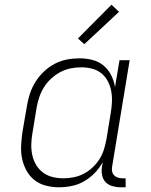

<svg xmlns="http://www.w3.org/2000/svg" viewBox="-20 -785 640 813"><path d="M229 8Q201 8 174 1Q147 -6 126 -22.5Q105 -39 92 -63Q79 -87 73.5 -113.5Q68 -140 69.5 -168.5Q71 -197 75 -226L94 -336Q98 -362 106.5 -388Q115 -414 130 -438Q145 -462 166 -482Q187 -502 212 -515Q237 -528 263.5 -533Q290 -538 317 -538Q346 -538 372.5 -531Q399 -524 419 -507Q439 -490 451 -466Q463 -442 467 -416L486 -530H529L455 -81Q453 -71 454.5 -61Q456 -51 462 -44Q468 -37 477.5 -33.5Q487 -30 497 -30H512V8H491Q473 8 455.5 3Q438 -2 426.5 -14.5Q415 -27 412 -45Q409 -63 412 -81L415 -98Q401 -73 380.5 -52Q360 -31 335.5 -17Q311 -3 283.5 2.5Q256 8 229 8Q229 8 229 8Q229 8 229 8ZM249 -30Q270 -30 292.5 -34.5Q315 -39 335 -49.5Q355 -60 372.5 -76.5Q390 -93 402 -112.5Q414 -132 420.5 -153.5Q427 -175 431 -197L449 -307Q453 -330 454 -353.5Q455 -377 451 -399Q447 -421 436.5 -441Q426 -461 409.5 -474.5Q393 -488 370.5 -494Q348 -500 325 -500Q302 -500 279.5 -495.5Q257 -491 236 -480Q215 -469 197 -452.5Q179 -436 166.5 -416Q154 -396 146.5 -374Q139 -352 135 -329L117 -219Q113 -196 112.5 -172.5Q112 -149 117 -127Q122 -105 133.5 -86Q145 -67 162.5 -54Q180 -41 202.5 -35.5Q225 -30 249 -30ZM337 -598 310 -622 452 -765 484 -735Z"/></svg>

Font: Iosevka Slab XLtEx
Style: Italic
Weight: 200
Width: 7
Italic angle: -9°
Monospace: yes
Designer: Belleve Invis
Foundry: Belleve Invis
Version: Version 11.1.0; ttfautohint (v1.8.3)